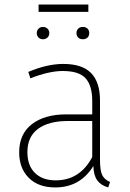

<svg xmlns="http://www.w3.org/2000/svg" viewBox="-20 -811 571 841"><path d="M367 -791V-759H149V-791ZM188 -646.5Q180 -639 168 -639Q156 -639 148.5 -647Q141 -655 141 -666Q141 -677 148.5 -685Q156 -693 168 -693Q180 -693 188 -685.5Q196 -678 196 -666Q196 -654 188 -646.5ZM322.5 -685.5Q330 -693 343 -693Q356 -693 363.5 -685.5Q371 -678 371 -666Q371 -654 363.5 -646.5Q356 -639 343 -639Q330 -639 322.5 -646.5Q315 -654 315 -666Q315 -678 322.5 -685.5ZM418 -111Q418 -63 428 -43.5Q438 -24 462 -14L454 10Q422 1 406 -21Q390 -43 389 -84Q331 10 222 10Q148 10 106 -32Q64 -74 64 -144Q64 -224 119.5 -267Q175 -310 270 -310H384V-368Q384 -436 355 -468Q326 -500 255 -500Q195 -500 113 -468L104 -496Q187 -531 257 -531Q340 -531 379 -491Q418 -451 418 -371ZM224 -21Q330 -21 384 -123V-281H277Q193 -281 146.5 -246.5Q100 -212 100 -145Q100 -86 133 -53.5Q166 -21 224 -21Z"/></svg>

Font: Fira Sans UltraLight
Style: Regular
Weight: 200
Designer: Carrois Corporate & Edenspiekermann AG
Foundry: Carrois Corporate GbR & Edenspiekermann AG
Version: Version 4.106;PS 004.106;hotconv 1.0.70;makeotf.lib2.5.58329